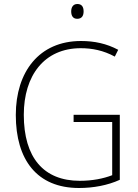

<svg xmlns="http://www.w3.org/2000/svg" viewBox="-20 -930 690 960"><path d="M367 -910C345 -910 336 -893 336 -873C336 -851 345 -836 366 -836C389 -836 398 -851 398 -873C398 -894 390 -910 367 -910ZM348 -356V-320H541V-54C497 -37 442 -26 379 -26C198 -26 99 -142 99 -356C99 -552 201 -689 384 -689C440 -689 497 -678 554 -647L571 -681C513 -712 452 -725 385 -725C176 -725 59 -571 59 -355C59 -131 165 10 375 10C446 10 518 -3 579 -31V-356Z"/></svg>

Font: Noto Sans Devanagari SemiCondensed ExtraLight
Style: Regular
Weight: 200
Width: 4
Designer: Jelle Bosma - Monotype Design Team
Foundry: Monotype Imaging Inc.
Version: Version 2.004